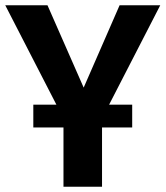

<svg xmlns="http://www.w3.org/2000/svg" viewBox="-24 -712 631 732"><path d="M587 -692 392 -313H480V-226H365V0H218V-226H103V-313H191L-4 -692H157L295 -378L432 -692Z"/></svg>

Font: FiraGO SemiBold
Style: Regular
Weight: 600
Designer: bBox Type
Foundry: bBox Type GmbH
Version: Version 1.001;PS 001.001;hotconv 1.0.88;makeotf.lib2.5.64775